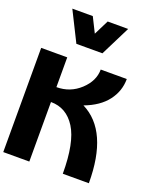

<svg xmlns="http://www.w3.org/2000/svg" viewBox="-214 -1382 1272 1515"><g transform="rotate(20 422.0 -625.0)"><path d="M718.8 0H500Q500 -261.7 424.8 -380.9Q349.6 -500 218.8 -500V0H0V-875H218.8V-625Q334 -625 417 -702.1Q500 -779.3 500 -875H718.8Q718.8 -773.4 656.2 -691.4Q593.8 -609.4 468.8 -562.5Q718.8 -437.5 718.8 0ZM296.9 -1250 359.4 -1125 421.9 -1250H593.8L468.8 -1000H250L125 -1250Z"/></g></svg>

Font: CraftyPE
Style: Regular
Weight: 400
Designer: Erek Butcher
Foundry: Haunted Coop
Version: Version 0.018;April 4, 2024;FontCreator 15.0.0.2962 64-bit